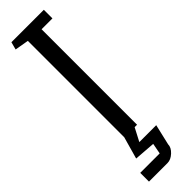

<svg xmlns="http://www.w3.org/2000/svg" viewBox="-313 -701 900 900"><g transform="rotate(-45 137.5 -251.0)"><path d="M178 -653V-20H162L128 45H240L216 148Q216 169 195 188.5Q174 208 152 208H29V150H158L168 97L63 89L94 -21V-660L25 -672L35 -710H250V-653Z"/></g></svg>

Font: Bahiana
Style: Regular
Weight: 400
Designer: Pablo Cosgaya & Dani Raskovsky
Foundry: Pablo Cosgaya & Dani Raskovsky
Version: Version 1.005